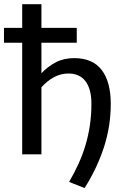

<svg xmlns="http://www.w3.org/2000/svg" viewBox="-40 -758 614 943"><path d="M-20.5 -621H69V-737.5H163.5V-621H337V-548H163.5V-398.5Q195.5 -432 234.5 -452.2Q273.5 -472.5 324.5 -472.5Q415 -472.5 459.5 -414.2Q504 -356 504 -248.5Q504 -137 470 -33.5Q436 70 375.5 165.5L299.5 135.5Q325.5 90.5 345.8 46Q366 1.5 380 -45.5Q394 -92.5 401.5 -142.8Q409 -193 409 -248.5Q409 -286.5 401 -314.5Q393 -342.5 378.5 -360.8Q364 -379 343.2 -388Q322.5 -397 296.5 -397Q258.5 -397 225.2 -379Q192 -361 163.5 -329.5V0H69V-548H-20.5Z"/></svg>

Font: Lato Medium
Style: Regular
Weight: 500
Designer: Lukasz Dziedzic
Foundry: tyPoland Lukasz Dziedzic
Version: Version 2.006; 2014-01-15